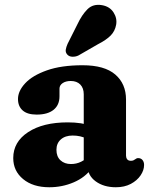

<svg xmlns="http://www.w3.org/2000/svg" viewBox="-20 -760 622 793"><path d="M341.9 -74.6V-89.4L325.9 -95.6V-370.5Q325.9 -396.2 311.6 -410.9Q297.2 -425.5 272.2 -425.5Q251.5 -425.5 238.6 -416.6Q225.7 -407.7 225.7 -393.9V-362.1Q225.7 -326.1 201.2 -306.4Q176.7 -286.7 131.5 -286.7Q92.9 -286.7 73.6 -303.9Q54.3 -321 54.3 -351.1Q54.3 -384 84.1 -416.1Q113.9 -448.2 173.4 -469.3Q232.9 -490.5 321.2 -490.5Q411.7 -490.5 456.1 -452.2Q500.5 -414 500.5 -348.7V-117.2Q500.5 -108.6 505.2 -102.2Q510 -95.9 520.4 -95.9Q526.9 -95.9 530.7 -97.6Q534.6 -99.4 537.7 -101.7Q540.5 -103.7 543.4 -105.3Q546.3 -107 550.4 -107Q562.1 -107 568.6 -99Q575.1 -91 575.1 -78.8Q575.1 -57 560.7 -35.7Q546.4 -14.4 520.3 -0.5Q494.2 13.4 458.5 13.4Q408.7 13.4 375.3 -10.9Q341.9 -35.3 341.9 -74.6ZM34.7 -107.1Q34.7 -174 96.2 -214.3Q157.6 -254.6 259.6 -254.6Q289.2 -254.6 314 -250.8Q338.9 -247 355.3 -240L338.1 -187.6Q324.7 -193.7 310.6 -197Q296.5 -200.2 280 -200.2Q249.5 -200.2 231.3 -184.2Q213.1 -168.2 213.1 -141.3Q213.1 -113.3 229.8 -97.9Q246.5 -82.5 273.1 -82.5Q295.8 -82.5 315 -92Q334.2 -101.6 346.1 -116.3L358.9 -64.9Q332.2 -27.4 284.6 -7Q237 13.4 183.7 13.4Q116.3 13.4 75.5 -20.3Q34.7 -54 34.7 -107.1ZM299.7 -659.6Q318.3 -699.2 341.5 -722.1Q364.8 -745.1 401.7 -738.6Q433.2 -733 448.8 -708.9Q464.4 -684.9 459.7 -657.9Q455 -631.6 437.3 -613.5Q419.7 -595.3 384 -577L304 -530.9Q292.4 -525.3 279.3 -525.7Q266.2 -526 258.5 -534Q249.8 -543.3 251.6 -554.7Q253.5 -566.1 259.1 -578.8Z"/></svg>

Font: Fraunces SuperSoft
Style: Regular
Weight: 900
Version: Version 1.000;[b76b70a41]